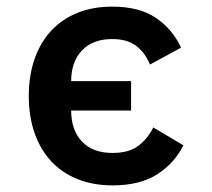

<svg xmlns="http://www.w3.org/2000/svg" viewBox="-20 -548 640 580"><path d="M320 12Q261 12 214 -7Q167 -26 134.5 -61Q102 -96 84.5 -146Q67 -196 67 -258Q67 -320 84.5 -370Q102 -420 134.5 -455Q167 -490 213.5 -509Q260 -528 319 -528Q401 -528 451 -494Q501 -460 527 -404L433 -353Q419 -388 392 -409Q365 -430 319 -430Q260 -430 227.5 -395.5Q195 -361 195 -303H376V-214H195Q195 -155 227.5 -120.5Q260 -86 320 -86Q370 -86 398.5 -108Q427 -130 443 -163L534 -109Q507 -55 455 -21.5Q403 12 320 12Z"/></svg>

Font: IBM Plex Mono SemiBold
Style: Regular
Weight: 600
Monospace: yes
Designer: Mike Abbink, Paul van der Laan, Pieter van Rosmalen
Foundry: Bold Monday
Version: Version 2.3